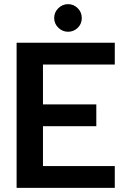

<svg xmlns="http://www.w3.org/2000/svg" viewBox="-20 -905 613 925"><path d="M241 -818Q241 -846 261 -865.5Q281 -885 308 -885Q335 -885 354.5 -865.5Q374 -846 374 -818Q374 -790 354.5 -771Q335 -752 308 -752Q281 -752 261 -771.5Q241 -791 241 -818ZM60 -699H533V-594H187V-402H444V-297H187V-105H533V0H60Z"/></svg>

Font: Prompt Medium
Style: Regular
Weight: 500
Designer: Katatrad Team
Foundry: CadsonDemak
Version: Version 1.000